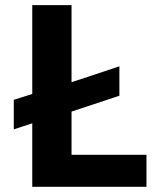

<svg xmlns="http://www.w3.org/2000/svg" viewBox="-20 -718 640 738"><path d="M543 -122.9H255V-289.1L438.9 -350.1V-463.1L255 -402V-698.2H104V-356.9L33 -334.2V-220.9L104 -244V0H543Z"/></svg>

Font: Margiela Mono Bold
Style: Regular
Weight: 700
Designer: Mike Abbink, Paul van der Laan, Pieter van Rosmalen
Foundry: Bold Monday
Version: Version 2.003 2021